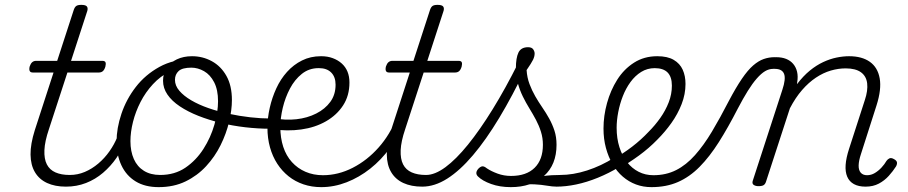

<svg xmlns="http://www.w3.org/2000/svg" viewBox="-20 -750 3732 789"><path d="M251 17Q206 17 173.5 2Q141 -13 123.5 -42.5Q106 -72 105.5 -115Q105 -158 123 -215L200 -452H115Q105 -452 102 -458.5Q99 -465 102 -477Q106 -489 112.5 -494.5Q119 -500 129 -500H215L283 -709Q287 -721 293.5 -725.5Q300 -730 314 -730Q331 -730 336.5 -724Q342 -718 339 -706L272 -500H400Q411 -500 413.5 -494Q416 -488 413 -476Q409 -463 402.5 -457.5Q396 -452 386 -452H257L181 -219Q164 -169 162.5 -133Q161 -97 172.5 -74.5Q184 -52 208 -41.5Q232 -31 266 -31Q276 -31 280 -23.5Q284 -16 282.5 -7Q281 2 273 9.5Q265 17 251 17Z M251 17Q241 17 236 9.5Q231 2 233 -7Q235 -16 243.5 -23.5Q252 -31 267 -31Q299 -31 328.5 -43.5Q358 -56 384 -78Q410 -100 430 -128.5Q450 -157 462 -187Q466 -198 475 -198.5Q484 -199 491.5 -191.5Q499 -184 495 -174Q482 -135 458.5 -101Q435 -67 403.5 -40Q372 -13 333.5 2Q295 17 251 17Z M632 19Q576 19 537.5 -4.5Q499 -28 479 -70.5Q459 -113 459 -168Q459 -223 479 -282.5Q499 -342 538 -392.5Q577 -443 635 -475Q693 -507 769 -507Q780 -507 781.5 -499Q783 -491 779 -483.5Q775 -476 767 -476Q718 -476 678.5 -456.5Q639 -437 608.5 -404Q578 -371 557.5 -331Q537 -291 526.5 -249Q516 -207 516 -170Q516 -128 530 -96.5Q544 -65 571.5 -48Q599 -31 638 -31Q698 -31 742 -61Q786 -91 816 -138Q846 -185 861 -237.5Q876 -290 876 -334Q876 -381 860 -412Q844 -443 818.5 -457.5Q793 -472 766 -472Q753 -472 747 -479Q741 -486 742 -495.5Q743 -505 749.5 -512Q756 -519 769 -519Q813 -519 850.5 -498.5Q888 -478 910.5 -438Q933 -398 933 -339Q933 -298 921.5 -249.5Q910 -201 886.5 -153.5Q863 -106 827 -67Q791 -28 742.5 -4.5Q694 19 632 19Z M1089 -221Q1040 -221 988 -227Q936 -233 887 -245Q838 -257 795 -274Q752 -291 719 -313Q686 -335 668 -361.5Q650 -388 650 -418Q650 -447 664.5 -470Q679 -493 706.5 -506Q734 -519 769 -519Q782 -519 788 -512Q794 -505 793 -495.5Q792 -486 785.5 -479Q779 -472 767 -472Q729 -472 714 -458Q699 -444 699 -422Q699 -398 717 -377Q735 -356 765.5 -338Q796 -320 836 -306Q876 -292 920 -282.5Q964 -273 1008.5 -268Q1053 -263 1092 -263Q1102 -263 1105.5 -256.5Q1109 -250 1108.5 -242Q1108 -234 1103 -227.5Q1098 -221 1089 -221Z M1105 -264Q1153 -255 1198 -260Q1243 -265 1279.5 -283.5Q1316 -302 1337.5 -331.5Q1359 -361 1359 -402Q1359 -434 1341 -452Q1323 -470 1291 -470Q1280 -470 1274.5 -477Q1269 -484 1270 -494Q1271 -504 1278.5 -511.5Q1286 -519 1300 -519Q1326 -519 1347.5 -511Q1369 -503 1384.5 -489Q1400 -475 1408 -455.5Q1416 -436 1416 -411Q1416 -357 1390 -317Q1364 -277 1319.5 -251.5Q1275 -226 1218 -218Q1161 -210 1100 -219Z M1300 19Q1261 19 1227 7.5Q1193 -4 1166 -25.5Q1139 -47 1119.5 -77Q1100 -107 1089.5 -144.5Q1079 -182 1079 -225Q1079 -265 1088.5 -307Q1098 -349 1115.5 -387Q1133 -425 1159.5 -454.5Q1186 -484 1221 -501.5Q1256 -519 1299 -519Q1308 -519 1311.5 -511.5Q1315 -504 1313 -494Q1311 -484 1304.5 -477Q1298 -470 1289 -470Q1250 -470 1220.5 -446.5Q1191 -423 1171.5 -386Q1152 -349 1142 -307Q1132 -265 1132 -228Q1132 -183 1144 -146.5Q1156 -110 1179.5 -84Q1203 -58 1235.5 -44Q1268 -30 1307 -30Q1370 -30 1429.5 -60.5Q1489 -91 1536 -144Q1583 -197 1609 -265Q1613 -273 1622.5 -274Q1632 -275 1638.5 -269.5Q1645 -264 1640 -251Q1619 -192 1583 -142.5Q1547 -93 1501.5 -57Q1456 -21 1404.5 -1Q1353 19 1300 19Z M1715 17Q1670 17 1637.5 2Q1605 -13 1587.5 -42.5Q1570 -72 1569.5 -115Q1569 -158 1587 -215L1664 -452H1579Q1569 -452 1566 -458.5Q1563 -465 1566 -477Q1570 -489 1576.5 -494.5Q1583 -500 1593 -500H1679L1747 -709Q1751 -721 1757.5 -725.5Q1764 -730 1778 -730Q1795 -730 1800.5 -724Q1806 -718 1803 -706L1736 -500H1864Q1875 -500 1877.5 -494Q1880 -488 1877 -476Q1873 -463 1866.5 -457.5Q1860 -452 1850 -452H1721L1645 -219Q1628 -169 1626.5 -133Q1625 -97 1636.5 -74.5Q1648 -52 1672 -41.5Q1696 -31 1730 -31Q1740 -31 1744 -23.5Q1748 -16 1746.5 -7Q1745 2 1737 9.5Q1729 17 1715 17Z M1715 17Q1703 17 1699 9.5Q1695 2 1698 -7Q1701 -16 1710 -23.5Q1719 -31 1731 -31Q1767 -31 1810.5 -63Q1854 -95 1903 -155.5Q1952 -216 2004.5 -301Q2057 -386 2110 -492Q2115 -502 2125 -501.5Q2135 -501 2141 -492.5Q2147 -484 2141 -471Q2086 -356 2031.5 -265.5Q1977 -175 1923.5 -112Q1870 -49 1818 -16Q1766 17 1715 17Z M2269 17Q2250 17 2227.5 13Q2205 9 2176.5 7.5Q2148 6 2110 12L2140 -10Q2177 -21 2202.5 -25Q2228 -29 2247.5 -30Q2267 -31 2285 -31Q2294 -31 2297 -23.5Q2300 -16 2298 -7Q2296 2 2288.5 9.5Q2281 17 2269 17ZM2079 19Q2034 19 1998 6Q1962 -7 1944 -25Q1937 -32 1937.5 -40Q1938 -48 1946 -57Q1955 -66 1962.5 -66.5Q1970 -67 1981 -58Q1999 -46 2025 -36.5Q2051 -27 2080 -27Q2143 -27 2177 -60.5Q2211 -94 2211 -155Q2211 -183 2203 -208.5Q2195 -234 2182.5 -257.5Q2170 -281 2155.5 -304.5Q2141 -328 2128.5 -353.5Q2116 -379 2108 -408Q2100 -437 2100 -470Q2100 -512 2110.5 -534Q2121 -556 2150 -556Q2165 -556 2171 -547.5Q2177 -539 2177 -530Q2177 -518 2170.5 -504.5Q2164 -491 2144 -462Q2146 -431 2156 -404.5Q2166 -378 2179.5 -354.5Q2193 -331 2208.5 -308.5Q2224 -286 2237 -262.5Q2250 -239 2258.5 -213Q2267 -187 2267 -155Q2267 -73 2215.5 -27Q2164 19 2079 19Z M2266 17Q2254 17 2250 9.5Q2246 2 2249 -7Q2252 -16 2261 -23.5Q2270 -31 2282 -31Q2335 -31 2392.5 -49.5Q2450 -68 2504 -102Q2512 -107 2519 -103.5Q2526 -100 2530 -92.5Q2534 -85 2533.5 -77Q2533 -69 2525 -64Q2482 -38 2436.5 -19.5Q2391 -1 2348 8Q2305 17 2266 17Z M2501 -97Q2541 -119 2578 -147.5Q2615 -176 2645 -208Q2672 -235 2693.5 -265.5Q2715 -296 2728 -329.5Q2741 -363 2741 -398Q2741 -434 2723.5 -452Q2706 -470 2670 -470Q2659 -470 2654.5 -477Q2650 -484 2651.5 -494Q2653 -504 2660.5 -511.5Q2668 -519 2681 -519Q2723 -519 2748.5 -504Q2774 -489 2785.5 -463.5Q2797 -438 2797 -405Q2797 -363 2781 -322Q2765 -281 2739 -244.5Q2713 -208 2681 -176Q2647 -141 2606 -111Q2565 -81 2521 -56Z M2657 19Q2623 19 2593.5 8Q2564 -3 2539.5 -24Q2515 -45 2497.5 -75Q2480 -105 2470 -142Q2460 -179 2460 -222Q2460 -274 2474.5 -326.5Q2489 -379 2516.5 -422.5Q2544 -466 2585.5 -492.5Q2627 -519 2681 -519Q2690 -519 2693.5 -511.5Q2697 -504 2695 -494Q2693 -484 2686.5 -477Q2680 -470 2671 -470Q2640 -470 2615 -454.5Q2590 -439 2571 -413Q2552 -387 2539.5 -355Q2527 -323 2520.5 -289Q2514 -255 2514 -225Q2514 -181 2525.5 -145Q2537 -109 2557 -83.5Q2577 -58 2604.5 -44Q2632 -30 2665 -30Q2717 -30 2758.5 -51Q2800 -72 2836 -112.5Q2872 -153 2905.5 -209Q2939 -265 2975 -335Q3004 -390 3028.5 -426Q3053 -462 3075 -481Q3097 -500 3118.5 -507.5Q3140 -515 3163 -515Q3175 -515 3179.5 -508Q3184 -501 3183 -491.5Q3182 -482 3175 -474.5Q3168 -467 3157 -467Q3140 -467 3124 -457.5Q3108 -448 3090 -427.5Q3072 -407 3053 -376.5Q3034 -346 3012 -304Q2972 -226 2934 -166Q2896 -106 2855 -64.5Q2814 -23 2766 -2Q2718 19 2657 19Z M3097 15Q3085 15 3077.5 10Q3070 5 3073 -6L3195 -381Q3210 -426 3202 -446.5Q3194 -467 3164 -467Q3154 -467 3150 -474.5Q3146 -482 3146.5 -491.5Q3147 -501 3153 -508Q3159 -515 3169 -515Q3193 -515 3210.5 -508Q3228 -501 3239.5 -487.5Q3251 -474 3255.5 -455Q3260 -436 3256 -412L3255 -404Q3281 -438 3308 -460Q3335 -482 3363 -495Q3391 -508 3418 -513.5Q3445 -519 3469 -519Q3522 -519 3554.5 -496Q3587 -473 3595 -428Q3603 -383 3582 -317L3518 -117Q3509 -90 3508.5 -70.5Q3508 -51 3517 -40.5Q3526 -30 3543 -30Q3560 -30 3575 -39Q3590 -48 3602.5 -61.5Q3615 -75 3623 -89Q3627 -95 3634.5 -99Q3642 -103 3654 -96Q3665 -90 3666 -82.5Q3667 -75 3662 -66Q3650 -47 3632.5 -27.5Q3615 -8 3591.5 4.5Q3568 17 3537 17Q3508 17 3489 6.5Q3470 -4 3461.5 -24Q3453 -44 3455 -72.5Q3457 -101 3469 -138L3534 -339Q3547 -378 3543.5 -407.5Q3540 -437 3518 -453Q3496 -469 3455 -469Q3425 -469 3394 -460Q3363 -451 3333 -431Q3303 -411 3276 -380Q3249 -349 3226 -305L3128 -4Q3125 6 3118.5 10.5Q3112 15 3097 15Z"/></svg>

Font: Playwrite RO ExtraLight
Style: Regular
Weight: 250
Version: Version 1.002